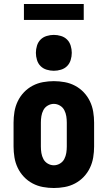

<svg xmlns="http://www.w3.org/2000/svg" viewBox="-20 -935 540 963"><path d="M250 8Q223 8 195.5 3Q168 -2 143.5 -15Q119 -28 100 -48Q81 -68 69 -93Q57 -118 52.5 -145.5Q48 -173 48 -200V-320Q48 -347 52.5 -374.5Q57 -402 69 -427Q81 -452 100 -472Q119 -492 143.5 -505Q168 -518 195.5 -523Q223 -528 250 -528Q277 -528 304.5 -523Q332 -518 356.5 -505Q381 -492 400 -472Q419 -452 431 -427Q443 -402 447.5 -374.5Q452 -347 452 -320V-200Q452 -173 447.5 -145.5Q443 -118 431 -93Q419 -68 400 -48Q381 -28 356.5 -15Q332 -2 304.5 3Q277 8 250 8ZM250 -106Q266 -106 280.5 -114.5Q295 -123 302.5 -137.5Q310 -152 312.5 -168Q315 -184 315 -200V-320Q315 -336 312.5 -352Q310 -368 302.5 -382.5Q295 -397 280.5 -405.5Q266 -414 250 -414Q234 -414 219.5 -405.5Q205 -397 197.5 -382.5Q190 -368 187.5 -352Q185 -336 185 -320V-200Q185 -184 187.5 -168Q190 -152 197.5 -137.5Q205 -123 219.5 -114.5Q234 -106 250 -106ZM250 -580Q232 -580 214 -585.5Q196 -591 183.5 -603.5Q171 -616 165.5 -634Q160 -652 160 -670Q160 -688 165.5 -706Q171 -724 183.5 -736.5Q196 -749 214 -754.5Q232 -760 250 -760Q268 -760 286 -754.5Q304 -749 316.5 -736.5Q329 -724 334.5 -706Q340 -688 340 -670Q340 -652 334.5 -634Q329 -616 316.5 -603.5Q304 -591 286 -585.5Q268 -580 250 -580ZM100 -835V-915H400V-835Z"/></svg>

Font: Iosevka SS18 Heavy
Style: Regular
Weight: 900
Monospace: yes
Designer: Belleve Invis
Foundry: Belleve Invis
Version: Version 25.1.1; ttfautohint (v1.8.4)